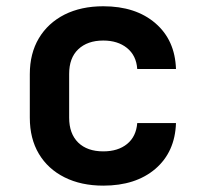

<svg xmlns="http://www.w3.org/2000/svg" viewBox="-20 -580 639 610"><path d="M308.1 9.8Q237.8 9.8 185.1 -16.6Q132.3 -43 103.5 -91.3Q74.7 -139.6 74.7 -206.1V-344.2Q74.7 -410.2 103.5 -458.5Q132.3 -506.8 185.1 -533.7Q237.8 -560.1 308.1 -560.1Q411.1 -560.1 473.6 -506.3Q536.1 -452.6 539.1 -360.8H416Q413.1 -403.8 383.3 -427.7Q354 -451.2 308.1 -451.2Q257.8 -451.2 228.5 -423.3Q199.7 -396 199.7 -345.2V-206.1Q199.7 -155.3 228.5 -127Q257.3 -99.1 308.1 -99.1Q355 -99.1 383.8 -122.6Q412.6 -146 416 -189H539.1Q536.1 -97.2 473.6 -43.5Q411.1 9.8 308.1 9.8Z"/></svg>

Font: UDEV Gothic 35
Style: Bold
Weight: 700
Version: v2.1.0; ttfautohint (v1.8.4.7-5d5b-dirty) -l 6 -r 45 -G 200 